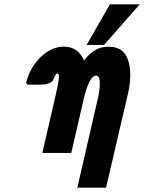

<svg xmlns="http://www.w3.org/2000/svg" viewBox="-20 -708 667 889"><path d="M381 -500 489 -688H627L462 -500ZM106 -316Q105 -317 103.5 -320Q102 -323 101 -324Q117 -393 167 -442.5Q217 -492 276 -492Q341 -492 369 -428Q411 -483 461 -490Q478 -493 496 -491Q551 -487 571 -435Q591 -383 578 -301Q574 -281 572 -272L471 161H338L431 -243Q442 -286 442 -322Q442 -358 425 -358Q393 -358 367 -247L310 0H176L237 -264Q248 -312 251 -334.5Q254 -357 252.5 -361.5Q251 -366 245 -368Q240 -368 239 -362Q235 -360 232 -351.5Q229 -343 225 -335.5Q221 -328 205.5 -322Q190 -316 163 -316Z"/></svg>

Font: Coval
Style: ExtraBold Italic
Weight: 800
Foundry: Context Ltd
Version: Version 001.000